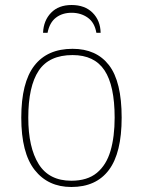

<svg xmlns="http://www.w3.org/2000/svg" viewBox="-20 -737 571 767"><path d="M265 10Q172 10 118.5 -58Q65 -126 65 -267Q65 -407 117 -474.5Q169 -542 270 -542Q365 -542 415.5 -476.5Q466 -411 466 -267Q466 -126 415 -58Q364 10 265 10ZM265 -15Q329 -15 367 -46.5Q405 -78 421.5 -134.5Q438 -191 438 -267Q438 -395 397.5 -456Q357 -517 270 -517Q176 -517 134.5 -454.5Q93 -392 93 -267Q93 -148 134.5 -81.5Q176 -15 265 -15ZM152 -606Q154 -655 184 -686Q214 -717 266 -717Q319 -717 350 -686Q381 -655 382 -606H365Q358 -647 330.5 -666.5Q303 -686 266 -686Q229 -686 203.5 -666.5Q178 -647 170 -606Z"/></svg>

Font: Noto Serif Thin
Style: Regular
Weight: 100
Designer: Monotype Design Team
Foundry: Monotype Imaging Inc.
Version: Version 2.015